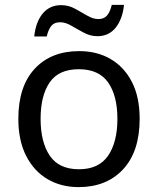

<svg xmlns="http://www.w3.org/2000/svg" viewBox="-20 -806 645 785"><path d="M551 -320Q551 -187 483.5 -114Q416 -41 301 -41Q230 -41 174.5 -73.5Q119 -106 87 -168.5Q55 -231 55 -320Q55 -453 122 -525Q189 -597 304 -597Q377 -597 432.5 -564.5Q488 -532 519.5 -470.5Q551 -409 551 -320ZM146 -320Q146 -225 183.5 -169.5Q221 -114 303 -114Q384 -114 422 -169.5Q460 -225 460 -320Q460 -415 422 -469Q384 -523 302 -523Q220 -523 183 -469Q146 -415 146 -320ZM120 -657Q126 -716 154.5 -750.5Q183 -785 230 -785Q260 -785 286.5 -770.5Q313 -756 337 -742Q361 -728 382 -728Q405 -728 417.5 -742.5Q430 -757 437 -786H487Q481 -728 453 -693Q425 -658 378 -658Q350 -658 323.5 -672Q297 -686 272.5 -700.5Q248 -715 226 -715Q202 -715 190 -700.5Q178 -686 171 -657Z"/></svg>

Font: Noto Sans Tamil UI
Style: Regular
Weight: 400
Designer: Jelle Bosma - Monotype Design Team
Foundry: Monotype Imaging Inc.
Version: Version 2.004; ttfautohint (v1.8.4.7-5d5b)